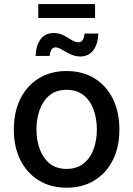

<svg xmlns="http://www.w3.org/2000/svg" viewBox="-20 -896 644 928"><path d="M301.8 11.2Q225.1 11.2 167.7 -23.9Q110.4 -59.1 78.6 -122.3Q46.9 -185.5 46.9 -270Q46.9 -355 78.6 -418.7Q110.4 -482.4 167.7 -517.6Q225.1 -552.7 301.8 -552.7Q378.9 -552.7 436.3 -517.6Q493.7 -482.4 525.4 -418.7Q557.1 -355 557.1 -270Q557.1 -185.5 525.4 -122.3Q493.7 -59.1 436.3 -23.9Q378.9 11.2 301.8 11.2ZM301.8 -79.6Q351.6 -79.6 384 -105.7Q416.5 -131.8 432.4 -175Q448.2 -218.3 448.2 -270Q448.2 -322.3 432.4 -366Q416.5 -409.7 384 -435.8Q351.6 -461.9 301.8 -461.9Q252.4 -461.9 220.2 -435.8Q188 -409.7 172.1 -366Q156.2 -322.3 156.2 -270Q156.2 -218.3 172.1 -175Q188 -131.8 220.2 -105.7Q252.4 -79.6 301.8 -79.6ZM369.1 -623Q342.8 -623 320.3 -634Q297.9 -645 279.8 -656Q261.7 -667 248 -667Q234.4 -667 227.8 -654.5Q221.2 -642.1 220.2 -625.5H152.3Q153.8 -675.3 175.8 -705.8Q197.8 -736.3 239.3 -736.3Q266.6 -736.3 287.6 -725.1Q308.6 -713.9 325.7 -702.9Q342.8 -691.9 359.4 -691.9Q384.3 -691.9 388.7 -733.9H455.1Q453.6 -682.6 430.7 -652.8Q407.7 -623 369.1 -623ZM439.5 -876.5V-809.1H165V-876.5Z"/></svg>

Font: Inter Medium
Style: Regular
Weight: 500
Designer: Rasmus Andersson
Foundry: rsms
Version: Version 4.001;git-9221beed3